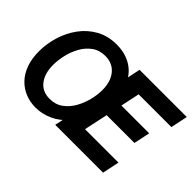

<svg xmlns="http://www.w3.org/2000/svg" viewBox="-121 -1036 1370 1370"><g transform="rotate(45 564.0 -351.5)"><path d="M316.9 12.7Q261.7 12.7 213.4 -6.8Q165 -26.4 128.4 -64.5Q91.8 -102.5 71.3 -159.2Q50.8 -215.8 50.8 -289.6Q50.8 -366.2 74 -441.7Q97.2 -517.1 142.6 -579.1Q188 -641.1 255.1 -678.5Q322.3 -715.8 409.7 -715.8Q498 -715.8 562 -675.3Q626 -634.8 654.8 -562L619.1 -544.9L651.9 -703.1H1128.4L1101.6 -574.7H771L740.7 -431.2H1021L995.1 -308.1H714.8L676.3 -128.4H1013.7L986.8 0H503.9L530.3 -123L550.8 -96.2Q506.8 -43.9 445.1 -15.6Q383.3 12.7 316.9 12.7ZM190.9 -292.5Q190.9 -205.6 231 -154.1Q271 -102.5 344.2 -102.5Q402.8 -102.5 444.8 -133.1Q486.8 -163.6 513.7 -211.2Q540.5 -258.8 553.7 -312.3Q566.9 -365.7 566.9 -411.6Q566.9 -498.5 524.9 -549.6Q482.9 -600.6 409.2 -600.6Q351.1 -600.6 309.3 -570.3Q267.6 -540 241.5 -492.7Q215.3 -445.3 203.1 -392.1Q190.9 -338.9 190.9 -292.5Z"/></g></svg>

Font: Schibsted Grotesk
Style: Bold Italic
Weight: 700
Italic angle: -12°
Designer: Bakken & Baeck AS, Henrik Kongsvoll
Foundry: Schibsted ASA
Version: Version 1.100;gftools[0.9.25]